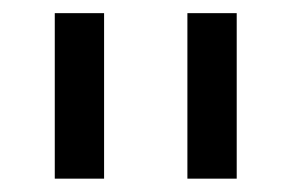

<svg xmlns="http://www.w3.org/2000/svg" viewBox="-20 -695 443 292"><path d="M63.3 -423.3V-675H138.3V-423.3ZM265 -423.3V-675H340V-423.3Z"/></svg>

Font: Funnel Sans
Style: Regular
Weight: 400
Designer: NORD ID, Kristian Moeller
Foundry: Dicotype
Version: Version 1.000